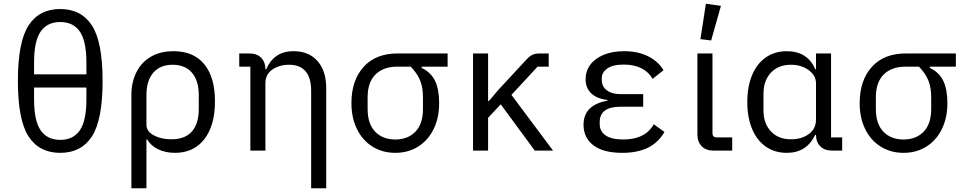

<svg xmlns="http://www.w3.org/2000/svg" viewBox="-20 -800 5140 1020"><path d="M525 -370Q525 -163 468.5 -75.5Q412 12 300 12Q188 12 131.5 -75.5Q75 -163 75 -370Q75 -577 131.5 -664.5Q188 -752 300 -752Q412 -752 468.5 -664.5Q525 -577 525 -370ZM161 -405H439V-468Q439 -582 404 -632.5Q369 -683 300 -683Q231 -683 196 -632.5Q161 -582 161 -468ZM439 -272V-335H161V-272Q161 -158 196 -107.5Q231 -57 300 -57Q369 -57 404 -107.5Q439 -158 439 -272Z M678 -296Q678 -361 703.5 -414Q729 -467 779.5 -497.5Q830 -528 902 -528Q1009 -528 1065.5 -458.5Q1122 -389 1122 -262Q1122 -133 1065.5 -60.5Q1009 12 910 12Q860 12 821 -6.5Q782 -25 762 -59H758V200H678ZM1036 -221V-295Q1036 -372 999.5 -414Q963 -456 897 -456Q831 -456 794.5 -414Q758 -372 758 -295V-137Q758 -102 797 -81Q836 -60 890 -60Q963 -60 999.5 -101.5Q1036 -143 1036 -221Z M1310 0V-446H1251V-516H1305Q1345 -516 1367.5 -493Q1390 -470 1390 -432H1394Q1414 -478 1449.5 -503Q1485 -528 1540 -528Q1620 -528 1666.5 -476Q1713 -424 1713 -331V200H1633V-317Q1633 -386 1603.5 -421Q1574 -456 1516 -456Q1464 -456 1427 -430.5Q1390 -405 1390 -358V0Z M2220 -446V-439Q2269 -416 2291 -371Q2313 -326 2313 -252Q2313 -174 2283.5 -114Q2254 -54 2201 -21Q2148 12 2080 12Q2012 12 1959 -21Q1906 -54 1876.5 -114Q1847 -174 1847 -252Q1847 -373 1911.5 -444.5Q1976 -516 2092 -516H2358V-446ZM2092 -446Q2017 -446 1975 -404.5Q1933 -363 1933 -283V-221Q1933 -142 1973 -100.5Q2013 -59 2080 -59Q2147 -59 2187 -100.5Q2227 -142 2227 -221V-283Q2227 -336 2211.5 -373.5Q2196 -411 2162 -446Z M2640 -246 2573 -174V0H2493V-516H2573V-263H2577L2627 -322L2780 -487Q2795 -503 2810 -509.5Q2825 -516 2846 -516H2895V-446H2836L2697 -296L2918 0H2821Z M3510 -99Q3478 -43 3422.5 -15.5Q3367 12 3286 12Q3185 12 3132.5 -28Q3080 -68 3080 -137Q3080 -190 3112 -222Q3144 -254 3207 -265V-269Q3152 -275 3121.5 -303.5Q3091 -332 3091 -379Q3091 -422 3115.5 -455.5Q3140 -489 3186.5 -508.5Q3233 -528 3295 -528Q3369 -528 3423 -501Q3477 -474 3505 -427L3447 -381Q3427 -417 3388 -437Q3349 -457 3294 -457Q3235 -457 3206 -436Q3177 -415 3177 -386V-374Q3177 -341 3203.5 -320.5Q3230 -300 3275 -300H3397V-233H3275Q3221 -233 3193.5 -212.5Q3166 -192 3166 -153V-141Q3166 -102 3197.5 -80.5Q3229 -59 3291 -59Q3350 -59 3390.5 -79.5Q3431 -100 3453 -140Z M3870 0H3770Q3730 0 3707.5 -23.5Q3685 -47 3685 -85V-516H3765V-96Q3765 -81 3770.5 -75.5Q3776 -70 3791 -70H3870ZM3701 -592 3730 -780 3810 -769 3758 -585Z M4454 0H4400Q4360 0 4337.5 -23Q4315 -46 4315 -84H4311Q4288 -36 4250.5 -12Q4213 12 4160 12Q4096 12 4048.5 -21Q4001 -54 3975.5 -115Q3950 -176 3950 -258Q3950 -340 3975.5 -401Q4001 -462 4048.5 -495Q4096 -528 4160 -528Q4214 -528 4252.5 -504Q4291 -480 4311 -432H4315V-516H4395V-70H4454ZM4315 -165V-357Q4315 -399 4276 -427.5Q4237 -456 4182 -456Q4115 -456 4075.5 -414Q4036 -372 4036 -302V-214Q4036 -144 4075.5 -102Q4115 -60 4182 -60Q4239 -60 4277 -88Q4315 -116 4315 -165Z M4920 -446V-439Q4969 -416 4991 -371Q5013 -326 5013 -252Q5013 -174 4983.5 -114Q4954 -54 4901 -21Q4848 12 4780 12Q4712 12 4659 -21Q4606 -54 4576.5 -114Q4547 -174 4547 -252Q4547 -373 4611.5 -444.5Q4676 -516 4792 -516H5058V-446ZM4792 -446Q4717 -446 4675 -404.5Q4633 -363 4633 -283V-221Q4633 -142 4673 -100.5Q4713 -59 4780 -59Q4847 -59 4887 -100.5Q4927 -142 4927 -221V-283Q4927 -336 4911.5 -373.5Q4896 -411 4862 -446Z"/></svg>

Font: iA Writer Quattro V
Style: Regular
Weight: 400
Designer: Mike Abbink, Paul van der Laan, Pieter van Rosmalen, Oliver Reichenstein
Foundry: Information Architects Inc.
Version: Version 2.000